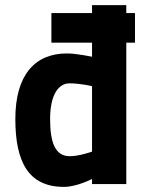

<svg xmlns="http://www.w3.org/2000/svg" viewBox="-20 -720 586 751"><path d="M181 -553H340V-498C340 -498 279 -511 242 -511C116 -511 40 -426 40 -255C40 -90 89 11 230 11C281 11 340 -20 340 -20V0H474V-553H508V-669H474V-700H340V-669H181ZM253 -109C195 -109 176 -164 176 -255C176 -346 207 -394 252 -394C295 -394 340 -383 340 -383V-127C340 -127 291 -109 253 -109Z"/></svg>

Font: TitilliumMaps29L
Style: 999 wt
Weight: 900
Designer: Campivisivi
Foundry: Accademia di Belle Arti di Urbino and students of MA course of Visual design